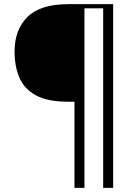

<svg xmlns="http://www.w3.org/2000/svg" viewBox="-20 -771 630 923"><path d="M338 -282H308Q208 -282 152 -313Q96 -344 73 -398.5Q50 -453 50 -523Q50 -628 112 -689.5Q174 -751 308 -751H524V132H476V-731H386V132H338Z"/></svg>

Font: Moderustic
Style: Bold
Weight: 700
Designer: Tural Alisoy
Foundry: TAFT Foundry
Version: Version 2.120